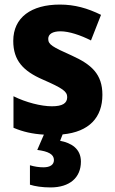

<svg xmlns="http://www.w3.org/2000/svg" viewBox="-20 -580 503 840"><path d="M334 127C334 70 291 45 243 36L254 8C371 -3 428 -67 428 -165C428 -256 380 -298 294 -337C209 -375 191 -385 191 -410C191 -431 210 -443 245 -443C282 -443 333 -426 378 -403L422 -515C363 -544 307 -560 242 -560C117 -560 38 -504 38 -401C38 -315 82 -269 167 -232C254 -194 274 -180 274 -155C274 -128 253 -115 207 -115C160 -115 93 -132 39 -159V-21C81 -3 123 6 172 9L143 76C191 82 216 95 216 120C216 141 199 152 170 152C151 152 131 149 111 143V228C133 235 164 240 201 240C285 240 334 197 334 127Z"/></svg>

Font: Noto Sans Georgian SemiCondensed ExtraBold
Style: Regular
Weight: 800
Width: 4
Designer: Monotype Design Team, Akaki Razmadze
Foundry: Google LLC
Version: Version 2.005